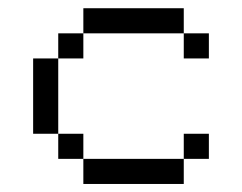

<svg xmlns="http://www.w3.org/2000/svg" viewBox="-20 -458 602 478"><path d="M62.5 -312.5V-125H125V-312.5ZM125 -62.5H187.5V-125H125ZM125 -312.5H187.5V-375H125ZM187.5 0H437.5V-62.5H187.5ZM187.5 -375H437.5V-437.5H187.5ZM437.5 -62.5H500V-125H437.5ZM437.5 -312.5H500V-375H437.5Z"/></svg>

Font: ChillMoonMono
Style: Regular
Weight: 400
Designer: Warren2060
Foundry: ChillType
Version: Version 1.000;Glyphs 3.1.1 (3135)